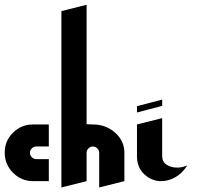

<svg xmlns="http://www.w3.org/2000/svg" viewBox="-20 -767 867 813"><path d="M120 0H186.7V-93.3H133.3Q122.7 -93.3 114.7 -101.3Q106.7 -109.3 106.7 -120Q106.7 -130.7 114.7 -138.7Q122.7 -146.7 133.3 -146.7H186.7V-240H120Q70.7 -240 35.3 -205.3Q0 -170.7 0 -120.7Q0 -70.7 35.3 -35.3Q70.7 0 120 0Z M346.7 0V-120Q346.7 -130.7 354.7 -138.7Q362.7 -146.7 373.3 -146.7Q384 -146.7 392 -138.7Q400 -130.7 400 -120V26.7L506.7 0V-120Q506.7 -170.7 467.3 -205.3Q428 -240 373.3 -240Q360 -240 346.7 -241.3V-746.7L240 -720V26.7Z M666.7 -106.7V-266.7L560 -240V-106.7Q560 -57.3 591.3 -28.7Q622.7 0 662.7 0Q693.3 0 722.7 -16.7Q752 -33.3 773.3 -66.7Q752 -57.3 729.3 -57.3Q705.3 -57.3 686 -69.3Q666.7 -81.3 666.7 -106.7ZM666.7 -318.7V-345.3L560 -317.3V-290.7Z"/></svg>

Font: Qahiri
Style: Regular
Weight: 400
Designer: Khaled Hosny
Foundry: Alif Type
Version: Version 3.00